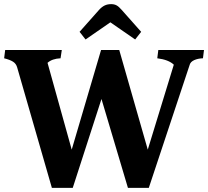

<svg xmlns="http://www.w3.org/2000/svg" viewBox="-24 -909 1007 929"><path d="M-4 -627 1 -667H275L269 -627Q228 -625 206 -605L323 -185L465 -667H553L691 -185L817 -596Q792 -620 737 -627L742 -667H963L958 -627Q933 -626 915.5 -618Q898 -610 894 -596L696 0H595L467 -430L328 0H227L59 -583Q54 -601 39 -610.5Q24 -620 -4 -627ZM456 -862Q469 -876 482.5 -882.5Q496 -889 514 -889Q529 -889 540 -883Q551 -877 564 -862L659 -755L630 -718L510 -801L390 -718L361 -755Z"/></svg>

Font: Caladea
Style: Bold
Weight: 700
Designer: Carolina Giovagnoli and Andres Torresi
Foundry: Carolina Giovagnoli & Andres Torresi
Version: Version 1.001